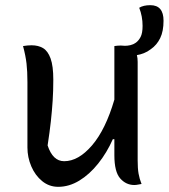

<svg xmlns="http://www.w3.org/2000/svg" viewBox="-20 -711 652 742"><path d="M102 -536Q128 -536 146.5 -525Q165 -514 175.5 -485Q186 -456 186 -403Q186 -360 183.5 -321.5Q181 -283 176.5 -242Q172 -201 164 -149Q184 -88 228 -88Q283 -88 335.5 -149Q388 -210 422 -326V-533Q429 -534 434.5 -534.5Q440 -535 447 -535Q456 -535 463 -534Q473 -534 484 -536.5Q495 -539 505 -546Q516 -554 523.5 -568.5Q531 -583 531 -611Q531 -648 518 -681Q534 -691 561 -691Q612 -691 612 -631Q612 -590 599 -563.5Q586 -537 563 -521Q550 -511 536 -505.5Q522 -500 509 -498Q512 -487 512 -472V-91Q512 -60 515.5 -40Q519 -20 527 0Q520 1 513 2.5Q506 4 499 4Q467 4 444.5 -21.5Q422 -47 422 -111V-173H416Q393 -121 359.5 -79Q326 -37 286.5 -13Q247 11 205 11Q170 11 143 -11Q116 -33 101 -68Q86 -103 86 -141V-394Q86 -435 82.5 -465.5Q79 -496 69 -533Q87 -536 102 -536Z"/></svg>

Font: Recursive Sn Csl St
Style: Regular
Weight: 400
Version: Version 1.079;hotconv 1.0.112;makeotfexe 2.5.65598; ttfautoh